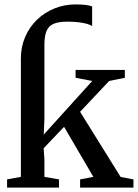

<svg xmlns="http://www.w3.org/2000/svg" viewBox="-20 -849 624 869"><path d="M12 0V-37L74.5 -48.5V-583.5Q74.5 -637 94 -682Q113.5 -727 147.5 -759.8Q181.5 -792.5 226.5 -810.8Q271.5 -829 322.5 -829Q351 -829 368.8 -826.5Q386.5 -824 397 -820V-731Q389.5 -736.5 373.8 -741Q358 -745.5 335.8 -748.2Q313.5 -751 285.5 -751Q246 -751 223.2 -741.5Q200.5 -732 190.8 -709Q181 -686 181 -645.5V-310.5L178 -240L397.5 -482.5L322 -497V-532.5H545V-497L474 -482.5L342.5 -343L526 -48L584 -37V0H342.5V-37L402.5 -48.5L270 -275L177.5 -178L181 -127V-48.5L247 -37V0Z"/></svg>

Font: Merriweather 72pt Medium
Style: Regular
Weight: 500
Version: Version 2.100